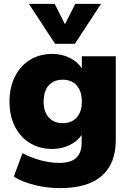

<svg xmlns="http://www.w3.org/2000/svg" viewBox="-20 -782 669 990"><path d="M577 -492V-60Q577 62 504.5 125Q432 188 290 188Q223 188 160 172.5Q97 157 51 129L96 8Q142 32 191.5 45Q241 58 285 58Q344 58 372.5 32.5Q401 7 401 -48V-86Q379 -53 338 -33.5Q297 -14 249 -14Q185 -14 135 -44Q85 -74 57 -129.5Q29 -185 29 -258Q29 -331 57 -387Q85 -443 135 -473.5Q185 -504 249 -504Q298 -504 339 -484Q380 -464 402 -429V-492ZM402 -258Q402 -311 376 -341Q350 -371 303 -371Q257 -371 231 -341.5Q205 -312 205 -258Q205 -206 231.5 -176.5Q258 -147 303 -147Q350 -147 376 -176.5Q402 -206 402 -258ZM368 -762H501L366 -556H264L129 -762H262L315 -657Z"/></svg>

Font: wassup Sans
Style: Black
Weight: 900
Version: Version 2.001